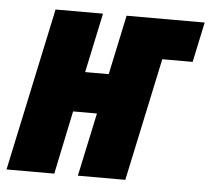

<svg xmlns="http://www.w3.org/2000/svg" viewBox="-58 -601 713 649"><g transform="rotate(5 299.0 -276.5)"><path d="M105 -553H266L223 -351H303L346 -553H611L582 -417H479L390 0H229L275 -215H194L149 0H-13Z"/></g></svg>

Font: Noto Sans UI CondBlack
Style: Italic
Weight: 900
Width: 3
Italic angle: -12°
Designer: Monotype Design Team
Foundry: Monotype Imaging Inc.
Version: Version 1.001